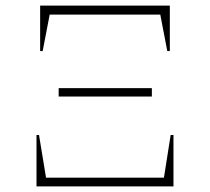

<svg xmlns="http://www.w3.org/2000/svg" viewBox="-20 -664 748 684"><path d="M123 -482V-644H585V-482H576L551 -612H157L132 -482ZM189 -320V-350H521V-320ZM110 0V-183H119L144 -31H564L588 -183H598V0Z"/></svg>

Font: Piazzolla Thin
Style: Regular
Weight: 100
Designer: Juan Pablo del Peral
Foundry: Huerta Tipografica
Version: Version 1.330